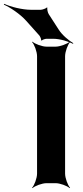

<svg xmlns="http://www.w3.org/2000/svg" viewBox="-120 -954 431 1000"><path d="M219 -50V-661C219 -685 233 -722 245 -735L243 -737C230 -725 193 -711 169 -711H123C99 -711 62 -725 49 -737L47 -735C59 -722 73 -685 73 -661V-50C73 -26 59 11 47 24L49 26C62 14 99 0 123 0H169C193 0 230 14 243 26L245 24C233 11 219 -26 219 -50ZM185 -801 134 -880C129 -887 124 -908 127 -914L124 -915C120 -910 100 -903 92 -903H42C-5 -903 -66 -919 -98 -934L-100 -930C-68 -916 -15 -881 16 -846L85 -769C89 -764 96 -749 94 -744L98 -743C100 -747 116 -752 122 -752H158C192 -752 237 -738 260 -726L262 -729C239 -742 203 -772 185 -801Z"/></svg>

Font: Asimov
Style: Edge
Weight: 500
Designer: Google
Version: Version 2.000980: 2014